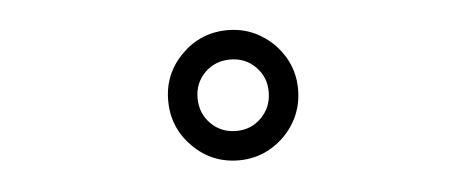

<svg xmlns="http://www.w3.org/2000/svg" viewBox="-30 -809 788 332"><g transform="rotate(-5 364.0 -643.0)"><path d="M373.5 -530.5Q326.5 -530.5 293.5 -563.8Q260.5 -597 260.5 -644Q260.5 -690.5 293.5 -723.5Q326.5 -756.5 373.5 -756.5Q404.5 -756.5 430 -741.2Q455.5 -726 470.8 -700.5Q486 -675 486 -644Q486 -612.5 470.8 -586.8Q455.5 -561 430 -545.8Q404.5 -530.5 373.5 -530.5ZM373.5 -581.5Q399.5 -581.5 417.2 -599.5Q435 -617.5 435 -644Q435 -670 417.2 -687.8Q399.5 -705.5 373.5 -705.5Q347 -705.5 329.2 -687.8Q311.5 -670 311.5 -644Q311.5 -617.5 329.2 -599.5Q347 -581.5 373.5 -581.5Z"/></g></svg>

Font: Trispace SemiExpanded Light
Style: Regular
Weight: 300
Width: 6
Designer: Tyler Finck
Foundry: Etcetera Type Company
Version: Version 1.210; ttfautohint (v1.8.3)